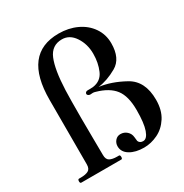

<svg xmlns="http://www.w3.org/2000/svg" viewBox="-176 -898 995 1040"><g transform="rotate(-30 321.5 -377.5)"><path d="M306 -72Q306 -92 319 -107Q332 -122 352 -122Q375 -122 391.5 -107Q408 -92 410 -70Q412 -47 413 -44Q420 -27 441 -27Q465 -27 479.5 -68Q494 -109 494 -191Q494 -278 460 -322Q426 -366 351 -387Q342 -390 335 -390L319 -389Q312 -389 306.5 -393Q301 -397 301 -402Q301 -408 305.5 -412Q310 -416 317 -416H334Q345 -416 352 -417Q403 -424 423 -470Q443 -516 443 -573Q443 -633 412.5 -679Q382 -725 334 -725Q270 -725 244.5 -663.5Q219 -602 214 -477Q212 -426 212 -304L213 -173Q214 -136 214 -71Q214 -43 230.5 -34Q247 -25 276 -25H288Q295 -25 295 -12Q295 0 288 0H38Q30 0 30 -12Q30 -25 38 -25H50Q79 -25 96 -34Q113 -43 113 -71V-474Q113 -761 334 -761Q396 -761 446.5 -737.5Q497 -714 526.5 -671Q556 -628 556 -573Q556 -478 495.5 -443.5Q435 -409 378 -402Q452 -393 532.5 -348.5Q613 -304 613 -187Q613 -122 585 -78.5Q557 -35 514.5 -14.5Q472 6 428 6Q375 6 340.5 -15Q306 -36 306 -72Z"/></g></svg>

Font: Shippori Mincho SemiBold
Style: Regular
Weight: 600
Designer: FONTDASU
Foundry: FONTDASU / Google Inc. / but / Adobe
Version: Version 3.110; ttfautohint (v1.8.3)